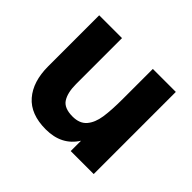

<svg xmlns="http://www.w3.org/2000/svg" viewBox="-123 -649 815 815"><g transform="rotate(45 285.0 -241.5)"><path d="M52 -187V-493H189V-217Q189 -166 207 -137.5Q225 -109 276 -109Q318 -109 339.5 -134Q361 -159 367.5 -202Q374 -245 374 -314V-493H512V0H374V-62Q329 10 234 10Q143 10 97.5 -42.5Q52 -95 52 -187Z"/></g></svg>

Font: Hanken Grotesk ExtraBold
Style: Regular
Weight: 800
Designer: Alfredo Marco Pradil
Foundry: Hanken Design Co.
Version: Version 3.014